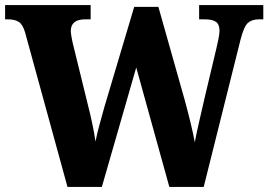

<svg xmlns="http://www.w3.org/2000/svg" viewBox="-23 -734 1054 754"><path d="M76 -605Q67 -637 51.5 -647.5Q36 -658 9 -658H-3V-714H333V-658H311Q255 -658 255 -612Q255 -604 258.5 -585Q262 -566 266 -551L322 -323Q331 -288 339.5 -248Q348 -208 352 -178Q358 -209 367 -241.5Q376 -274 387 -314L504 -707H599L703 -339Q716 -291 726 -249.5Q736 -208 742 -175Q748 -208 758.5 -253.5Q769 -299 779 -343L827 -545Q831 -561 835 -581.5Q839 -602 839 -613Q839 -638 825.5 -648Q812 -658 781 -658H759V-714H1011V-658H993Q966 -658 950.5 -644Q935 -630 922 -580L777 0H642L512 -469L377 0H242Z"/></svg>

Font: Noto Serif Ethiopic SemiCondensed ExtraBold
Style: Regular
Weight: 800
Width: 4
Designer: Monotype Design Team
Foundry: Monotype Imaging Inc.
Version: Version 2.102; ttfautohint (v1.8.4.7-5d5b)